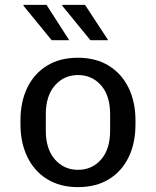

<svg xmlns="http://www.w3.org/2000/svg" viewBox="-20 -758 640 788"><path d="M300 10Q226 10 173 -23Q120 -56 92 -114.5Q64 -173 64 -247V-264Q64 -340 92 -398Q120 -456 173 -488.5Q226 -521 299 -521Q374 -521 427 -488Q480 -455 508 -397Q536 -339 536 -264V-247Q536 -171 508 -113Q480 -55 427 -22.5Q374 10 300 10ZM300 -61Q358 -61 395 -103.5Q432 -146 432 -222V-289Q432 -365 395 -407.5Q358 -450 300 -450Q243 -450 205.5 -407.5Q168 -365 168 -289V-222Q168 -146 205.5 -103.5Q243 -61 300 -61ZM351 -593 235 -735 236 -738H329L424 -593ZM192 -593 76 -735 77 -738H171L264 -593Z"/></svg>

Font: Chivo Mono Medium
Style: Regular
Weight: 400
Monospace: yes
Version: Version 1.008